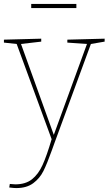

<svg xmlns="http://www.w3.org/2000/svg" viewBox="-26 -722 553 978"><path d="M507 -525V-510L437 -498L252 5L238 44Q214 111 195.5 148.5Q177 186 143.5 211Q110 236 57 236Q44 236 21 233L24 215Q44 217 52 217Q104 217 136.5 191.5Q169 166 190.5 119Q212 72 237 -13L59 -498L-6 -505V-520L184 -525V-510L81 -498L248 -35L417 -498L317 -505V-520ZM133 -702H363V-681H133Z"/></svg>

Font: Bitter Pro Thin
Style: Regular
Weight: 250
Designer: Sol Matas, and Bitter project Authors
Foundry: Sol Matas
Version: Version 1.010